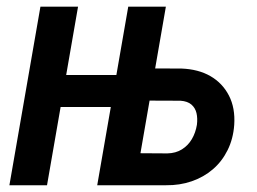

<svg xmlns="http://www.w3.org/2000/svg" viewBox="-20 -548 761 568"><path d="M355.5 -326.2 338.9 -231.4H127.4L144 -326.2ZM210.9 -528.3 119.1 0H7.8L99.6 -528.3ZM402.8 -345.7 517.1 -345.2Q566.9 -343.3 602.5 -322.8Q638.2 -302.2 657.2 -265.4Q676.3 -228.5 672.9 -178.2Q669.9 -137.2 653.3 -103.8Q636.7 -70.3 609.6 -47.1Q582.5 -23.9 547.1 -11.7Q511.7 0.5 471.2 0H267.6L359.4 -528.3H470.7L395.5 -94.7L475.1 -94.2Q500 -94.7 518.3 -106.2Q536.6 -117.7 547.6 -136.5Q558.6 -155.3 562.5 -178.7Q564.9 -197.8 561.3 -213.4Q557.6 -229 546.1 -238.8Q534.7 -248.5 514.2 -250L385.7 -250.5Z"/></svg>

Font: Roboto Condensed Medium
Style: Italic
Weight: 500
Italic angle: -12°
Designer: Christian Robertson
Foundry: Google
Version: Version 3.0; 2020